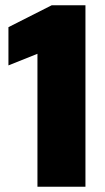

<svg xmlns="http://www.w3.org/2000/svg" viewBox="-20 -708 398 728"><path d="M122 0V-504L12 -460V-605L176 -688H304V0Z"/></svg>

Font: Saira SemiCondensed ExtraBold
Style: Regular
Weight: 800
Width: 4
Designer: Hector Gatti with collaboration of the Omnibus-Type team
Foundry: Omnibus-Type
Version: Version 1.101